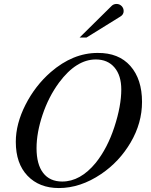

<svg xmlns="http://www.w3.org/2000/svg" viewBox="-20 -934 762 972"><path d="M699 -418Q699 -311 641.5 -213Q584 -115 492 -53Q387 18 278 18Q179 18 119.5 -44Q60 -106 60 -216Q60 -307 109 -403.5Q158 -500 237 -569Q349 -666 474 -666Q581 -667 640 -600Q699 -533 699 -418ZM594 -481Q594 -552 559.5 -592.5Q525 -633 465 -633Q366 -633 279 -516Q226 -444 195.5 -353Q165 -262 165 -184Q165 -102 198.5 -58.5Q232 -15 295 -15Q387 -15 465 -110Q524 -184 559 -291Q594 -398 594 -481ZM383 -744 545 -904Q555 -914 570 -914Q585 -914 595.5 -903.5Q606 -893 606 -878Q606 -860 589 -850L418 -744Z"/></svg>

Font: STIX
Style: Italic
Weight: 400
Italic angle: -16.33°
Designer: MicroPress Inc., with final additions and corrections provided by Coen Hoffman, Elsevier (retired)
Version: Version 1.1.1